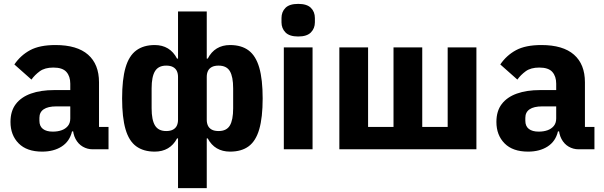

<svg xmlns="http://www.w3.org/2000/svg" viewBox="-20 -769 3112 989"><path d="M539 0H457Q430 0 406.5 -13.5Q383 -27 369 -53.5Q355 -80 355 -117V-130L387 -92H351Q339 -41 298 -14.5Q257 12 197 12Q118 12 76 -30.5Q34 -73 34 -141Q34 -197 61.5 -233Q89 -269 139.5 -287Q190 -305 259 -305H342V-338Q342 -376 322 -398.5Q302 -421 255 -421Q211 -421 185 -402Q159 -383 142 -359L54 -437Q86 -484 135 -510.5Q184 -537 266 -537Q377 -537 433.5 -487.5Q490 -438 490 -345V-115H539ZM342 -221H270Q227 -221 205 -206Q183 -191 183 -162V-147Q183 -119 201 -105Q219 -91 252 -91Q277 -91 297 -98Q317 -105 329.5 -120Q342 -135 342 -159Z M897 200V-56H892Q874 -22 845 -5Q816 12 777 12Q719 12 681.5 -15.5Q644 -43 626.5 -103.5Q609 -164 609 -262Q609 -360 626.5 -420.5Q644 -481 681.5 -509Q719 -537 777 -537Q816 -537 845 -519.5Q874 -502 892 -467H897V-710H1045V-467H1050Q1068 -502 1097 -519.5Q1126 -537 1165 -537Q1224 -537 1261 -509Q1298 -481 1315.5 -420.5Q1333 -360 1333 -262Q1333 -164 1315.5 -103.5Q1298 -43 1261 -15.5Q1224 12 1165 12Q1126 12 1097 -5Q1068 -22 1050 -56H1045V200ZM836 -94Q858 -94 871.5 -101.5Q885 -109 891 -122Q897 -135 897 -152V-373Q897 -390 891 -403Q885 -416 871.5 -423.5Q858 -431 836 -431Q796 -431 778.5 -402.5Q761 -374 761 -314V-211Q761 -151 778.5 -122.5Q796 -94 836 -94ZM1106 -94Q1147 -94 1164 -122.5Q1181 -151 1181 -211V-314Q1181 -374 1164 -402.5Q1147 -431 1106 -431Q1084 -431 1070.5 -423.5Q1057 -416 1051 -403Q1045 -390 1045 -373V-152Q1045 -135 1051 -122Q1057 -109 1070.5 -101.5Q1084 -94 1106 -94Z M1516 -581Q1471 -581 1450.5 -602Q1430 -623 1430 -654V-676Q1430 -708 1450.5 -728.5Q1471 -749 1516 -749Q1561 -749 1581.5 -728.5Q1602 -708 1602 -676V-654Q1602 -623 1581.5 -602Q1561 -581 1516 -581ZM1442 0V-525H1590V0Z M1728 0V-525H1876V-115H2007V-525H2155V-115H2286V-525H2434V0Z M3042 0H2960Q2933 0 2909.5 -13.5Q2886 -27 2872 -53.5Q2858 -80 2858 -117V-130L2890 -92H2854Q2842 -41 2801 -14.5Q2760 12 2700 12Q2621 12 2579 -30.5Q2537 -73 2537 -141Q2537 -197 2564.5 -233Q2592 -269 2642.5 -287Q2693 -305 2762 -305H2845V-338Q2845 -376 2825 -398.5Q2805 -421 2758 -421Q2714 -421 2688 -402Q2662 -383 2645 -359L2557 -437Q2589 -484 2638 -510.5Q2687 -537 2769 -537Q2880 -537 2936.5 -487.5Q2993 -438 2993 -345V-115H3042ZM2845 -221H2773Q2730 -221 2708 -206Q2686 -191 2686 -162V-147Q2686 -119 2704 -105Q2722 -91 2755 -91Q2780 -91 2800 -98Q2820 -105 2832.5 -120Q2845 -135 2845 -159Z"/></svg>

Font: IBM Plex Sans
Style: Bold
Weight: 700
Designer: Mike Abbink, Paul van der Laan, Pieter van Rosmalen
Foundry: Bold Monday
Version: Version 3.201